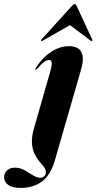

<svg xmlns="http://www.w3.org/2000/svg" viewBox="-146 -679 471 938"><path d="M250.5 -341 122.5 103Q102 175.5 59.5 207.2Q17 239 -45 239Q-87 239 -106.5 224Q-126 209 -126 186Q-126 168 -111.8 154Q-97.5 140 -73.5 140Q-48 140 -26 152.5Q-4 165 15 177.2Q34 189.5 50.5 189.5Q62 189.5 70 182.2Q78 175 78 161.5Q78 148.5 68.2 136Q58.5 123.5 45.5 108.2Q32.5 93 22.2 71.5Q12 50 10 19Q8 -12 21 -56L97.5 -322.5Q108 -358 106.8 -372Q105.5 -386 93.5 -386Q84 -386 71 -377.5Q58 -369 36 -343.5Q33.5 -340.5 31.8 -339.2Q30 -338 27.5 -338Q26 -338.5 26.5 -340.5Q27 -342.5 28.5 -346Q48 -378 74 -402.2Q100 -426.5 129.8 -440Q159.5 -453.5 191.5 -453.5Q235.5 -453.5 251 -425.2Q266.5 -397 250.5 -341ZM233.4 -577.5H168L297.2 -480Q299.3 -479 301 -478.5Q302.7 -478 303.5 -479Q305.2 -480 305.5 -482.2Q305.7 -484.5 304.4 -486.5L227.9 -651Q225.8 -655 223.9 -657Q221.9 -659 218.5 -659Q215.1 -659 212.6 -657Q210 -655 206.2 -651L57 -486.5Q55.3 -484.5 54.7 -482.2Q54.1 -480 54.9 -479Q55.8 -478 57.9 -478.5Q60 -479 62.1 -480Z"/></svg>

Font: Fraunces 120pt
Style: Bold Italic
Weight: 700
Italic angle: -16°
Version: Version 1.000;[b76b70a41]